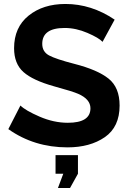

<svg xmlns="http://www.w3.org/2000/svg" viewBox="-20 -735 653 968"><path d="M497 -524Q479 -544 421 -569Q363 -594 306 -594Q193 -594 193 -514Q193 -474 227.5 -455.5Q262 -437 355 -413Q472 -383 527.5 -338.5Q583 -294 583 -203Q583 -95 508.5 -43.5Q434 8 320 8Q152 8 22 -84L83 -203Q108 -178 179.5 -147Q251 -116 322 -116Q436 -116 436 -189Q436 -235 374 -262Q347 -274 252 -300Q145 -330 98 -372Q51 -414 51 -492Q51 -597 124 -656Q197 -715 310 -715Q441 -715 558 -636ZM272 213 299 141H260V47H373V141L333 213Z"/></svg>

Font: Raleway-v4020
Style: Bold
Weight: 700
Designer: Matt McInerney, Pablo Impallari, Rodrigo Fuenzalida
Foundry: Matt McInerney, Pablo Impallari, Rodrigo Fuenzalida
Version: Version 4.020;PS 004.020;hotconv 1.0.88;makeotf.lib2.5.64775